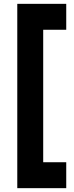

<svg xmlns="http://www.w3.org/2000/svg" viewBox="-20 -800 383 1000"><path d="M70 180V-780H325V-645H205V45H325V180Z"/></svg>

Font: Mohave Light
Style: Regular
Weight: 300
Designer: Gumpita Rahayu
Foundry: Tokotype
Version: Version 2.003